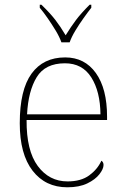

<svg xmlns="http://www.w3.org/2000/svg" viewBox="-20 -786 529 816"><path d="M266 10Q173 10 118.5 -60.5Q64 -131 64 -262Q64 -404 114 -473Q164 -542 257 -542Q340 -542 387.5 -475.5Q435 -409 435 -290V-276H93Q92 -146 140.5 -80.5Q189 -15 267 -15Q324 -15 359 -40.5Q394 -66 411 -103Q420 -97 420 -85Q420 -68 402.5 -45.5Q385 -23 351 -6.5Q317 10 266 10ZM407 -300Q406 -397 368 -457Q330 -517 256 -517Q172 -517 136 -458Q100 -399 95 -300ZM241 -606Q233 -629 217 -655.5Q201 -682 183 -708Q165 -734 149 -753V-766H156Q194 -729 215.5 -701Q237 -673 259 -636Q282 -673 303 -701Q324 -729 361 -766H368V-753Q353 -734 334.5 -708Q316 -682 300 -655.5Q284 -629 276 -606Z"/></svg>

Font: Noto Serif Thin
Style: Regular
Weight: 100
Designer: Monotype Design Team
Foundry: Monotype Imaging Inc.
Version: Version 2.015